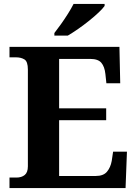

<svg xmlns="http://www.w3.org/2000/svg" viewBox="-20 -951 693 971"><path d="M28 0V-53H63Q89 -53 105 -66Q121 -79 121 -110V-599Q121 -640 103.5 -650.5Q86 -661 62 -661H28V-714H584L588 -530H518L513 -577Q509 -614 492.5 -633.5Q476 -653 437 -653H279V-403H517V-343H279V-61H464Q503 -61 521 -82.5Q539 -104 545 -137L552 -184H622L615 0ZM255 -784Q270 -803 288.5 -829Q307 -855 324 -882Q341 -909 352 -931H509V-921Q500 -908 479 -888Q458 -868 430.5 -846Q403 -824 375 -804.5Q347 -785 323 -771H255Z"/></svg>

Font: Noto Serif Gurmukhi
Style: Bold
Weight: 700
Designer: Vaibhav Singh and the Monotype Design Team
Foundry: Monotype Imaging Inc.
Version: Version 2.004; ttfautohint (v1.8.4.7-5d5b)